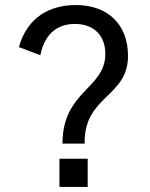

<svg xmlns="http://www.w3.org/2000/svg" viewBox="-20 -742 594 762"><path d="M316 -172C312 -363 488 -355 488 -520C488 -645 408 -722 281 -722C178 -722 88 -674 55 -555L140 -523C160 -621 221 -647 277 -647C354 -647 398 -600 398 -528C398 -389 228 -382 228 -172ZM328 0V-112H216V0Z"/></svg>

Font: Alpha Lyrae Medium
Style: Regular
Weight: 500
Designer: Nikolay Petroussenko, Plamen Motev
Foundry: Fontfabric LLC
Version: Version 1.000;hotconv 1.0.109;makeotfexe 2.5.65596